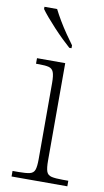

<svg xmlns="http://www.w3.org/2000/svg" viewBox="-87 -808 463 851"><g transform="rotate(10 144.0 -383.0)"><path d="M29 0V-25H56Q89 -25 106 -29Q123 -33 128.5 -48Q134 -63 134 -97V-439Q134 -473 128 -488Q122 -503 107 -507Q92 -511 64 -511H49V-536H176V-98Q176 -64 181.5 -48.5Q187 -33 204.5 -29Q222 -25 255 -25H280V0ZM182 -606Q166 -620 146 -639.5Q126 -659 105.5 -681Q85 -703 68 -723Q51 -743 42 -756V-766H99Q110 -744 126 -717Q142 -690 160 -664Q178 -638 192 -619V-606Z"/></g></svg>

Font: Noto Serif Bengali ExtraLight
Style: Regular
Weight: 250
Version: Version 2.003